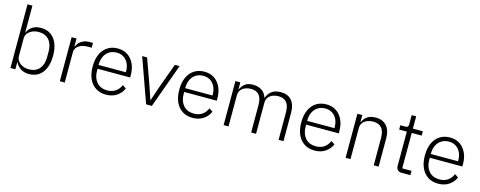

<svg xmlns="http://www.w3.org/2000/svg" viewBox="-31 -1442 5395 2156"><g transform="rotate(15 2666.5 -364.0)"><path d="M93 0V-740H150V-430H153Q172 -473 211.5 -498.5Q251 -524 309 -524Q375 -524 422 -492.5Q469 -461 494.5 -401Q520 -341 520 -256Q520 -172 494.5 -111.5Q469 -51 422 -19.5Q375 12 309 12Q251 12 212.5 -14Q174 -40 153 -82H150V0ZM296 -39Q373 -39 416 -88.5Q459 -138 459 -220V-292Q459 -375 416 -424Q373 -473 296 -473Q257 -473 223.5 -458.5Q190 -444 170 -418.5Q150 -393 150 -359V-156Q150 -121 170 -94.5Q190 -68 223.5 -53.5Q257 -39 296 -39Z M724 0H667V-512H724V-420H728Q738 -445 757 -465.5Q776 -486 806.5 -499Q837 -512 881 -512H915V-456H870Q827 -456 794 -443Q761 -430 742.5 -406.5Q724 -383 724 -350Z M1204 12Q1136 12 1085.5 -20Q1035 -52 1007.5 -112Q980 -172 980 -256Q980 -340 1007.5 -400Q1035 -460 1085 -492Q1135 -524 1203 -524Q1269 -524 1317 -492.5Q1365 -461 1392 -404Q1419 -347 1419 -272V-245H1040V-220Q1040 -139 1084 -88.5Q1128 -38 1207 -38Q1262 -38 1301.5 -64.5Q1341 -91 1362 -141L1404 -113Q1380 -57 1328.5 -22.5Q1277 12 1204 12ZM1203 -476Q1153 -476 1116.5 -453Q1080 -430 1060 -389Q1040 -348 1040 -294V-289H1357V-297Q1357 -351 1338 -391Q1319 -431 1284 -453.5Q1249 -476 1203 -476Z M1737 0H1670L1487 -512H1544L1645 -232L1703 -61H1707L1765 -232L1867 -512H1922Z M2211 12Q2143 12 2092.5 -20Q2042 -52 2014.5 -112Q1987 -172 1987 -256Q1987 -340 2014.5 -400Q2042 -460 2092 -492Q2142 -524 2210 -524Q2276 -524 2324 -492.5Q2372 -461 2399 -404Q2426 -347 2426 -272V-245H2047V-220Q2047 -139 2091 -88.5Q2135 -38 2214 -38Q2269 -38 2308.5 -64.5Q2348 -91 2369 -141L2411 -113Q2387 -57 2335.5 -22.5Q2284 12 2211 12ZM2210 -476Q2160 -476 2123.5 -453Q2087 -430 2067 -389Q2047 -348 2047 -294V-289H2364V-297Q2364 -351 2345 -391Q2326 -431 2291 -453.5Q2256 -476 2210 -476Z M2628 0H2571V-512H2628V-431H2631Q2647 -469 2680 -496.5Q2713 -524 2776 -524Q2831 -524 2873.5 -498Q2916 -472 2934 -416H2937Q2951 -461 2990.5 -492.5Q3030 -524 3098 -524Q3179 -524 3223 -473.5Q3267 -423 3267 -329V0H3210V-319Q3210 -396 3178.5 -434.5Q3147 -473 3082 -473Q3047 -473 3016 -460.5Q2985 -448 2966.5 -422.5Q2948 -397 2948 -359V0H2891V-319Q2891 -397 2859 -435Q2827 -473 2763 -473Q2728 -473 2697 -460.5Q2666 -448 2647 -423Q2628 -398 2628 -360Z M3629 12Q3561 12 3510.5 -20Q3460 -52 3432.5 -112Q3405 -172 3405 -256Q3405 -340 3432.5 -400Q3460 -460 3510 -492Q3560 -524 3628 -524Q3694 -524 3742 -492.5Q3790 -461 3817 -404Q3844 -347 3844 -272V-245H3465V-220Q3465 -139 3509 -88.5Q3553 -38 3632 -38Q3687 -38 3726.5 -64.5Q3766 -91 3787 -141L3829 -113Q3805 -57 3753.5 -22.5Q3702 12 3629 12ZM3628 -476Q3578 -476 3541.5 -453Q3505 -430 3485 -389Q3465 -348 3465 -294V-289H3782V-297Q3782 -351 3763 -391Q3744 -431 3709 -453.5Q3674 -476 3628 -476Z M4046 0H3989V-512H4046V-431H4049Q4066 -471 4102 -497.5Q4138 -524 4200 -524Q4282 -524 4327.5 -473.5Q4373 -423 4373 -329V0H4316V-319Q4316 -397 4282.5 -435Q4249 -473 4185 -473Q4149 -473 4117 -460.5Q4085 -448 4065.5 -423Q4046 -398 4046 -360Z M4742 0H4640Q4610 0 4593.5 -17.5Q4577 -35 4577 -63V-462H4488V-512H4546Q4567 -512 4574.5 -521Q4582 -530 4582 -551V-655H4634V-512H4750V-462H4634V-50H4742Z M5066 12Q4998 12 4947.5 -20Q4897 -52 4869.5 -112Q4842 -172 4842 -256Q4842 -340 4869.5 -400Q4897 -460 4947 -492Q4997 -524 5065 -524Q5131 -524 5179 -492.5Q5227 -461 5254 -404Q5281 -347 5281 -272V-245H4902V-220Q4902 -139 4946 -88.5Q4990 -38 5069 -38Q5124 -38 5163.5 -64.5Q5203 -91 5224 -141L5266 -113Q5242 -57 5190.5 -22.5Q5139 12 5066 12ZM5065 -476Q5015 -476 4978.5 -453Q4942 -430 4922 -389Q4902 -348 4902 -294V-289H5219V-297Q5219 -351 5200 -391Q5181 -431 5146 -453.5Q5111 -476 5065 -476Z"/></g></svg>

Font: IBM Plex Sans Light
Style: Regular
Weight: 300
Designer: Mike Abbink, Paul van der Laan, Pieter van Rosmalen
Foundry: Bold Monday
Version: Version 3.201